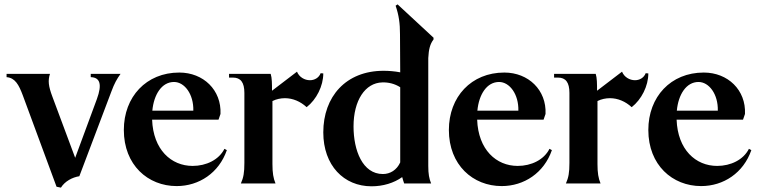

<svg xmlns="http://www.w3.org/2000/svg" viewBox="-20 -837 3468 876"><path d="M258 19C276 -10 310 -28 342 -33L488 -419C502 -457 513 -476 530 -500H394V-485C436 -484 447 -453 422 -385L323 -117L219 -396C201 -444 198 -469 208 -500H10V-485C49 -482 66 -450 84 -402L238 15Z M786 12C888 12 979 -48 1015 -152L1004 -158C979 -108 921 -80 859 -80C761 -80 679 -154 674 -291H977L986 -317C991 -426 908 -506 798 -506C647 -506 545 -395 545 -244C545 -84 655 12 786 12ZM675 -332C682 -406 718 -463 774 -463C822 -463 864 -407 862 -332Z M1079 0H1237C1227 -24 1223 -48 1223 -89V-376C1241 -385 1261 -389 1280 -389C1316 -389 1351 -374 1379 -348C1424 -383 1455 -445 1455 -502L1443 -503C1435 -482 1415 -471 1394 -471C1370 -471 1345 -485 1335 -510L1221 -423C1221 -455 1221 -481 1215 -500H1025V-483H1043C1078 -483 1095 -461 1095 -413V-94C1095 -49 1091 -27 1079 0Z M1805 -680 1806 -507C1780 -512 1754 -514 1730 -514C1558 -514 1455 -396 1455 -233C1455 -82 1549 13 1675 13C1728 13 1777 -2 1815 -29C1818 -18 1821 -8 1824 0H1947C1938 -22 1934 -43 1934 -80V-572C1936 -612 1942 -636 1958 -657V-665L1794 -817L1785 -811C1800 -767 1805 -731 1805 -680ZM1593 -260C1593 -379 1646 -459 1724 -461C1752 -462 1781 -455 1806 -439V-96C1790 -61 1760 -43 1727 -43C1634 -43 1593 -151 1593 -260Z M2269 12C2371 12 2462 -48 2498 -152L2487 -158C2462 -108 2404 -80 2342 -80C2244 -80 2162 -154 2157 -291H2460L2469 -317C2474 -426 2391 -506 2281 -506C2130 -506 2028 -395 2028 -244C2028 -84 2138 12 2269 12ZM2158 -332C2165 -406 2201 -463 2257 -463C2305 -463 2347 -407 2345 -332Z M2562 0H2720C2710 -24 2706 -48 2706 -89V-376C2724 -385 2744 -389 2763 -389C2799 -389 2834 -374 2862 -348C2907 -383 2938 -445 2938 -502L2926 -503C2918 -482 2898 -471 2877 -471C2853 -471 2828 -485 2818 -510L2704 -423C2704 -455 2704 -481 2698 -500H2508V-483H2526C2561 -483 2578 -461 2578 -413V-94C2578 -49 2574 -27 2562 0Z M3179 12C3281 12 3372 -48 3408 -152L3397 -158C3372 -108 3314 -80 3252 -80C3154 -80 3072 -154 3067 -291H3370L3379 -317C3384 -426 3301 -506 3191 -506C3040 -506 2938 -395 2938 -244C2938 -84 3048 12 3179 12ZM3068 -332C3075 -406 3111 -463 3167 -463C3215 -463 3257 -407 3255 -332Z"/></svg>

Font: Sinistre
Style: Bold
Weight: 700
Designer: Jules Durand
Foundry: Collletttivo
Version: Version 69.420;Glyphs 3.2 (3217)